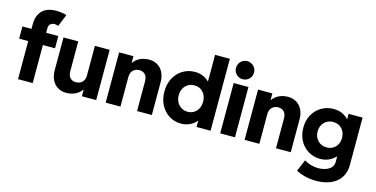

<svg xmlns="http://www.w3.org/2000/svg" viewBox="-91 -1249 3796 1938"><g transform="rotate(15 1807.5 -280.5)"><path d="M10.7 -525.4H105.5V-574.2Q105 -663.1 154.1 -714.8Q203.1 -766.6 301.8 -766.6Q330.6 -766.6 360.6 -762.2Q390.6 -757.8 409.2 -750L358.4 -625Q337.4 -631.8 318.4 -632.8Q291 -632.3 274.7 -616.5Q258.3 -600.6 258.8 -569.3V-525.4H385.7V-397.5H258.8V0H105.5V-397.5H10.7Z M439.9 -181.6V-525.4H594.2V-215.8Q594.2 -169.4 616.2 -145.3Q638.2 -121.1 677.2 -121.1Q703.1 -121.1 723.9 -132.1Q744.6 -143.1 756.6 -164.6Q768.6 -186 768.1 -216.8V-525.4H922.4V0H772.9V-68.4H770Q744.6 -31.7 702.1 -12Q659.7 7.8 609.9 7.8Q558.1 7.8 519.8 -16.1Q481.4 -40 460.7 -83Q439.9 -126 439.9 -181.6Z M1021.5 -525.4H1170.9V-457H1173.8Q1198.7 -493.7 1241.2 -513.4Q1283.7 -533.2 1334 -533.2Q1385.7 -533.2 1424.1 -509.3Q1462.4 -485.4 1483.2 -442.4Q1503.9 -399.4 1503.9 -343.8V0H1349.6V-310.5Q1349.1 -356.9 1327.1 -380.9Q1305.2 -404.8 1265.6 -405.3Q1226.1 -404.8 1200.7 -379.4Q1175.3 -354 1175.8 -308.6V0H1021.5Z M1971.2 0V-63.5H1968.3Q1938.5 -29.3 1898.2 -10.7Q1857.9 7.8 1809.1 7.8Q1740.2 7.8 1684.1 -27.1Q1627.9 -62 1596.2 -123.8Q1564.5 -185.5 1564.9 -262.7Q1564.5 -339.8 1596.9 -401.6Q1629.4 -463.4 1686.5 -498.3Q1743.7 -533.2 1814 -533.2Q1857.4 -533.2 1894.3 -518.3Q1931.2 -503.4 1959.5 -475.6H1963.4V-752H2117.7V0ZM1969.2 -262.7Q1969.2 -303.2 1952.9 -334.5Q1936.5 -365.7 1908.2 -383.1Q1879.9 -400.4 1843.3 -400.4Q1805.7 -400.4 1776.4 -382.8Q1747.1 -365.2 1730.7 -334Q1714.4 -302.7 1714.4 -262.7Q1714.4 -223.6 1730.7 -192.4Q1747.1 -161.1 1776.4 -143.1Q1805.7 -125 1843.3 -125Q1879.4 -125 1908 -142.3Q1936.5 -159.7 1952.9 -190.9Q1969.2 -222.2 1969.2 -262.7Z M2218.3 -525.4H2372.6V0H2218.3ZM2201.2 -679.7Q2201.2 -706.1 2213.6 -727.5Q2226.1 -749 2247.6 -761.7Q2269 -774.4 2294.9 -774.4Q2320.8 -774.4 2342.5 -761.7Q2364.3 -749 2377 -727.5Q2389.6 -706.1 2389.6 -679.7Q2389.6 -654.3 2377 -632.8Q2364.3 -611.3 2342.5 -598.6Q2320.8 -585.9 2294.9 -585.9Q2269 -585.9 2247.6 -598.6Q2226.1 -611.3 2213.6 -632.8Q2201.2 -654.3 2201.2 -679.7Z M2473.1 -525.4H2622.6V-457H2625.5Q2650.4 -493.7 2692.9 -513.4Q2735.4 -533.2 2785.6 -533.2Q2837.4 -533.2 2875.7 -509.3Q2914.1 -485.4 2934.8 -442.4Q2955.6 -399.4 2955.6 -343.8V0H2801.3V-310.5Q2800.8 -356.9 2778.8 -380.9Q2756.8 -404.8 2717.3 -405.3Q2677.7 -404.8 2652.3 -379.4Q2627 -354 2627.4 -308.6V0H2473.1Z M3065.4 163.1 3116.2 42Q3147 61 3186.3 72.5Q3225.6 84 3264.6 84Q3300.3 84 3335.7 73.2Q3371.1 62.5 3395 38.8Q3418.9 15.1 3418.9 -21.5V-79.1H3415.5Q3385.7 -46.9 3345.7 -29.3Q3305.7 -11.7 3257.8 -11.7Q3189 -11.7 3132.8 -45.7Q3076.7 -79.6 3044.9 -139.4Q3013.2 -199.2 3013.7 -273.4Q3013.2 -347.7 3045.7 -407.2Q3078.1 -466.8 3135.3 -500.5Q3192.4 -534.2 3262.7 -534.2Q3310.1 -534.2 3349.1 -517.6Q3388.2 -501 3417 -469.7H3418.9V-525.4H3565.4V-30.3Q3565.4 47.4 3529.3 102.1Q3493.2 156.7 3427.7 184.8Q3362.3 212.9 3276.4 212.9Q3211.9 212.9 3156.7 198.5Q3101.6 184.1 3065.4 163.1ZM3418 -273.4Q3418 -312.5 3401.6 -342.5Q3385.3 -372.6 3356.9 -389.4Q3328.6 -406.2 3292 -406.2Q3254.4 -406.2 3225.1 -389.2Q3195.8 -372.1 3179.4 -342Q3163.1 -312 3163.1 -273.4Q3163.1 -235.8 3179.4 -205.6Q3195.8 -175.3 3225.1 -158Q3254.4 -140.6 3292 -140.6Q3328.1 -140.6 3356.7 -157.2Q3385.3 -173.8 3401.6 -203.9Q3418 -233.9 3418 -273.4Z"/></g></svg>

Font: Reddit Sans Chocolate ExtraBold
Style: Regular
Weight: 800
Designer: Stephen Hutchings
Foundry: Reddit
Version: Version 1.011